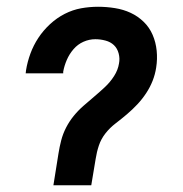

<svg xmlns="http://www.w3.org/2000/svg" viewBox="-20 -548 540 568"><path d="M138 0 153 -94Q156 -113 161 -132.5Q166 -152 175.5 -170.5Q185 -189 198 -205Q211 -221 227 -235Q243 -249 259 -262.5Q275 -276 290.5 -290.5Q306 -305 317.5 -323Q329 -341 332 -360Q335 -375 331 -390Q327 -405 317 -414.5Q307 -424 292 -428Q277 -432 262 -432Q244 -432 227 -424.5Q210 -417 197.5 -402.5Q185 -388 177.5 -370.5Q170 -353 167 -336V-331H56L57 -340Q61 -365 70 -389.5Q79 -414 93.5 -436Q108 -458 128 -476.5Q148 -495 171.5 -507Q195 -519 220 -523.5Q245 -528 270 -528Q295 -528 320 -524Q345 -520 366.5 -510Q388 -500 405 -483.5Q422 -467 431.5 -445Q441 -423 443.5 -398Q446 -373 442 -348Q439 -328 431.5 -309Q424 -290 412.5 -272.5Q401 -255 386.5 -239.5Q372 -224 355.5 -210Q339 -196 322 -183Q305 -170 292 -153.5Q279 -137 272.5 -117.5Q266 -98 263 -78L250 0Z"/></svg>

Font: Iosevka
Style: Bold Italic
Weight: 700
Italic angle: -9°
Monospace: yes
Designer: Belleve Invis
Foundry: Belleve Invis
Version: Version 32.5.0; ttfautohint (v1.8.4)